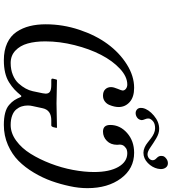

<svg xmlns="http://www.w3.org/2000/svg" viewBox="32 -904 884 988"><g transform="rotate(90 474.0 -410.0)"><path d="M643.1 -787.1Q666.5 -787.1 691.9 -772Q717.3 -756.8 738.5 -741.9Q759.8 -727.1 773.9 -727.1Q784.7 -727.1 793.5 -733.6Q802.2 -740.2 804.2 -750V-755.9Q804.2 -764.2 793.2 -774.4Q782.2 -784.7 782.2 -796.9Q782.2 -802.2 783.2 -806.2Q784.7 -814.5 795.7 -823.2Q806.6 -832 819.8 -832Q834 -832 842 -821.5Q850.1 -811 850.1 -794.9Q850.1 -789.6 848.1 -779.8Q841.8 -751 818.6 -728.5Q795.4 -706.1 766.1 -706.1Q752.4 -706.1 738.8 -712.2Q725.1 -718.3 713.9 -727.5L691.4 -745.1Q680.2 -753.9 666.7 -760Q653.3 -766.1 640.1 -766.1Q617.2 -766.1 605 -756.3Q592.8 -746.6 589.8 -734.9V-729Q589.8 -722.7 594 -712.9Q598.1 -703.1 598.1 -696.8Q598.1 -693.8 597.2 -691.9Q594.2 -679.7 584 -672.9Q573.7 -666 562 -666Q551.3 -666 543.2 -673.1Q535.2 -680.2 535.2 -692.9Q535.2 -700.2 536.1 -703.1Q542.5 -732.4 574.7 -759.8Q606.9 -787.1 643.1 -787.1ZM415 -623Q374.5 -623 333.7 -585.2Q293 -547.4 262.2 -487.8Q231.4 -428.2 212.2 -351.6Q192.9 -274.9 192.9 -201.2Q192.9 -148.9 203.9 -110.1Q214.8 -71.3 240.5 -47.1Q266.1 -22.9 304.2 -22.9Q338.4 -22.9 365.7 -34.2Q393.1 -45.4 409.4 -63.7Q425.8 -82 435.5 -100.1Q445.3 -118.2 449.2 -136.2L460 -188Q461.9 -199.7 461.9 -203.1Q461.9 -218.8 451.2 -225.3Q440.4 -231.9 417 -231.9H392.1Q383.3 -231.9 384.8 -240.2L389.2 -258.8L392.1 -261.2Q475.1 -258.8 512.2 -258.8L636.2 -261.2L638.2 -258.8L633.8 -240.2Q630.4 -231.9 625 -231.9H599.1Q546.9 -231.9 537.1 -188L525.9 -136.2Q522.9 -124.5 522.9 -110.8Q522.9 -94.2 527.6 -79.6Q532.2 -64.9 543 -51.8Q553.7 -38.6 574.2 -30.8Q594.7 -22.9 623 -22.9Q665 -22.9 703.9 -51.3Q742.7 -79.6 771.2 -125.5Q799.8 -171.4 821.5 -228Q843.3 -284.7 854.2 -342.8Q865.2 -400.9 865.2 -452.1Q865.2 -531.2 838.9 -577.1Q812.5 -623 768.1 -623Q760.3 -623 751.5 -620.6Q742.7 -618.2 733.4 -608.6Q724.1 -599.1 724.1 -584Q724.1 -582 724.6 -577.6Q725.1 -573.2 725.1 -570.8Q725.1 -537.6 704.8 -517.8Q684.6 -498 657.2 -498Q623 -498 623 -535.2Q623 -585.4 664.1 -621.8Q705.1 -658.2 766.1 -658.2Q847.7 -658.2 897.9 -590.6Q948.2 -522.9 948.2 -418Q948.2 -373 938 -327.1Q927.7 -278.3 911.6 -233.2Q895.5 -188 868.4 -142.3Q841.3 -96.7 807.6 -63.2Q773.9 -29.8 726.1 -8.8Q678.2 12.2 623 12.2Q587.4 12.2 561.8 5.6Q536.1 -1 520.3 -14.6Q504.4 -28.3 495.6 -42Q486.8 -55.7 478 -77.1H472.2Q455.1 -56.2 440.2 -42.2Q425.3 -28.3 403.6 -14.6Q381.8 -1 353.5 5.6Q325.2 12.2 290 12.2Q238.8 12.2 201.7 -5.1Q164.6 -22.5 144 -53.2Q123.5 -84 114.3 -121.1Q105 -158.2 105 -203.1Q105 -291.5 133.1 -375.7Q161.1 -460 206.3 -521.5Q251.5 -583 311.3 -620.6Q371.1 -658.2 432.1 -658.2Q479.5 -658.2 505.1 -635.3Q530.8 -612.3 530.8 -578.1Q530.8 -568.8 528.3 -556.9Q525.9 -544.9 520 -530.8Q514.2 -516.6 501.7 -507.3Q489.3 -498 472.2 -498Q450.7 -498 439.5 -509.8Q428.2 -521.5 428.2 -539.1Q428.2 -552.7 437 -573.2Q445.8 -593.8 445.8 -599.1Q445.8 -608.9 436.8 -616Q427.7 -623 415 -623Z"/></g></svg>

Font: Linux Libertine G
Style: Italic
Weight: 400
Italic angle: -12°
Designer: Philipp H. Poll
Foundry: Philipp H. Poll
Version: Version 5.1.3